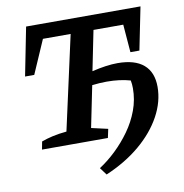

<svg xmlns="http://www.w3.org/2000/svg" viewBox="-90 -737 968 1010"><g transform="rotate(-10 394.0 -232.0)"><path d="M86 0 94 -42Q121 -52 153.5 -59.5Q186 -67 229 -71L340 -573H192L114 -394H65L116 -652H727L681 -424H633L621 -573H462L419 -360Q498 -379 556 -379Q648 -379 695 -338.5Q742 -298 742 -220Q742 -141 700 -64Q658 13 581 78Q504 143 398 188L369 149Q414 120 457 79Q500 38 535.5 -11.5Q571 -61 592 -117.5Q613 -174 613 -235Q613 -257 609 -277Q553 -293 483 -293Q446 -293 405 -288L360 -67L448 -47L438 0Z"/></g></svg>

Font: Piazzolla SC SemiBold
Style: Italic
Weight: 600
Italic angle: -11.3°
Designer: Juan Pablo del Peral
Foundry: Huerta Tipografica
Version: Version 1.330